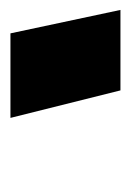

<svg xmlns="http://www.w3.org/2000/svg" viewBox="40 -818 256 377"><g transform="rotate(-90 168.5 -630.0)"><path d="M179 -522 125 -738H291L337 -522Z"/></g></svg>

Font: Kanit ExtraBold
Style: Italic
Weight: 800
Italic angle: -12°
Designer: Katatrad Team
Foundry: CadsonDemak
Version: Version 2.000; ttfautohint (v1.8.3)